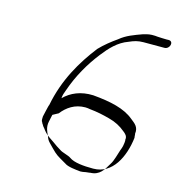

<svg xmlns="http://www.w3.org/2000/svg" viewBox="-90 -688 678 729"><g transform="rotate(15 249.0 -323.5)"><path d="M132 -218C138 -222 148 -226 154 -230C175 -257 205 -278 246 -278C253 -278 258 -277 264 -276C294 -273 317 -268 343 -261C370 -254 390 -243 408 -228C417 -221 427 -213 424 -198C426 -196 423 -177 422 -173C421 -167 418 -161 416 -155C410 -138 404 -111 394 -96C378 -69 365 -44 328 -43C327 -42 308 -41 307 -40C302 -39 296 -38 290 -38C270 -40 240 -43 228 -52C212 -62 194 -70 180 -83C169 -93 163 -100 151 -112C143 -120 139 -128 137 -136C130 -150 121 -167 126 -190C126 -191 132 -217 132 -218ZM456 -215C455 -214 455 -231 454 -230C458 -258 441 -268 425 -281C388 -312 332 -324 263 -330C214 -332 176 -315 149 -288C150 -301 153 -309 158 -322C179 -383 211 -438 247 -484C272 -516 300 -547 340 -561C358 -569 373 -574 395 -574H477C499 -574 507 -607 485 -607C485 -606 433 -608 432 -609C412 -610 404 -608 386 -603C353 -591 324 -581 299 -560C276 -544 252 -525 232 -504C180 -437 131 -355 111 -251C109 -250 100 -206 99 -203C99 -197 98 -189 100 -184C101 -185 105 -173 106 -174C108 -170 111 -165 116 -160C124 -149 130 -142 144 -132C158 -122 167 -117 180 -107C181 -107 195 -97 196 -97C205 -90 231 -85 240 -78C259 -64 298 -61 332 -61H335C410 -61 447 -138 456 -215Z"/></g></svg>

Font: Photofail
Style: It
Weight: 400
Foundry: Cannot Into Space Fonts
Version: Version 0.97